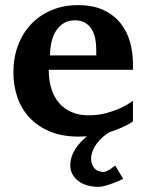

<svg xmlns="http://www.w3.org/2000/svg" viewBox="-20 -520 569 748"><path d="M498 -46.9Q472.2 -29.8 439.9 -17.1Q425.8 -11.2 408.7 -5.9Q395 1 382.8 11.7Q368.7 23.9 357.9 38.1Q347.2 52.2 341.1 67.9Q335 83.5 335 98.1Q335 120.1 347.4 135Q359.9 149.9 384.8 149.9Q389.6 149.9 396.2 146.5Q402.8 143.1 409.4 138.9Q416 134.8 421.1 130.6Q426.3 126.5 428.7 125L460 176.8Q441.4 185.5 423.8 192.4Q408.7 198.2 392.3 203.1Q376 208 364.7 208Q341.3 208 321 202.4Q300.8 196.8 285.9 185.8Q271 174.8 262.5 159.4Q253.9 144 253.9 124Q253.9 102.1 262.2 82.5Q270.5 63 283 47.1Q295.4 31.2 309.6 19Q314 14.6 318.4 11.2Q303.2 12.2 287.1 12.2Q223.1 12.2 175.5 -7.3Q127.9 -26.9 95.9 -60.8Q64 -94.7 48.1 -140.1Q32.2 -185.5 32.2 -237.8Q32.2 -294.4 50 -342.5Q67.9 -390.6 100.8 -425.5Q133.8 -460.4 180.4 -480.2Q227.1 -500 284.2 -500Q342.8 -500 383.5 -480.7Q424.3 -461.4 449.7 -429.4Q475.1 -397.5 486.6 -356.4Q498 -315.4 498 -272V-248H169.9Q169.9 -207 180.2 -174.3Q190.4 -141.6 210.2 -118.7Q230 -95.7 258.8 -83.3Q287.6 -70.8 324.2 -70.8Q362.3 -70.8 393.8 -79.3Q425.3 -87.9 448.7 -98.6Q475.6 -111.3 498 -127ZM355 -326.2Q355 -350.1 350.6 -371.1Q346.2 -392.1 336.2 -407.5Q326.2 -422.9 310.5 -431.9Q294.9 -440.9 272.9 -440.9Q245.1 -440.9 226.3 -428.5Q207.5 -416 196 -396.2Q184.6 -376.5 179.7 -352.1Q174.8 -327.6 174.8 -304.2H355Z"/></svg>

Font: Charis SIL Phon
Style: Bold
Weight: 700
Foundry: SIL International
Version: Version 5.000